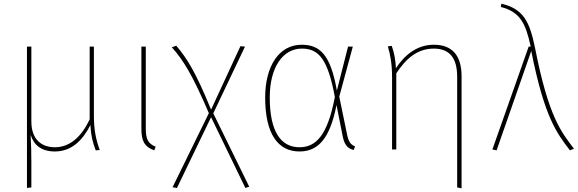

<svg xmlns="http://www.w3.org/2000/svg" viewBox="-20 -815 3154 1047"><path d="M524 3C504 -51 492 -105 492 -184V-561H469V-164C426 -73 364 -12 279 -12C212 -12 151 -49 151 -153V-561H127V210L151 207V69C151 17 150 -23 147 -80C164 -24 206 11 279 11C373 11 432 -53 473 -133C476 -75 485 -41 502 5Z M775 -561H751V-114C751 -45 768 -15 821 5L829 -15C789 -31 775 -54 775 -114Z M1143 -197 1316 -561 1291 -563 1131 -217C1048 -420 1000 -497 941 -566L917 -557C980 -487 1029 -407 1119 -198L921 206L945 210L1131 -176L1318 210L1339 203Z M1625 -571C1501 -571 1426 -454 1426 -283C1426 -86 1495 11 1613 11C1715 11 1779 -59 1815 -242L1850 -66C1861 -17 1882 -4 1909 3L1916 -17C1898 -24 1883 -35 1874 -75L1830 -288L1904 -561H1878L1817 -321C1783 -515 1726 -571 1625 -571ZM1626 -550C1720 -550 1768 -490 1806 -286C1766 -75 1702 -12 1613 -12C1512 -12 1451 -97 1451 -283C1451 -451 1524 -550 1626 -550Z M2346 -571C2257 -571 2189 -519 2139 -443C2137 -486 2130 -529 2116 -565L2095 -562C2108 -519 2118 -468 2118 -392V0H2141V-415C2194 -496 2256 -550 2346 -550C2432 -550 2473 -498 2473 -396V207L2497 212V-399C2497 -509 2449 -571 2346 -571Z M2714 -795 2711 -777C2818 -750 2847 -685 2874 -561H2863L2665 0L2688 5L2877 -537C2949 -175 3016 -89 3088 5L3110 -4C3039 -97 2971 -180 2898 -552C2868 -698 2835 -766 2714 -795Z"/></svg>

Font: Glow Sans SC Normal Thin
Style: Regular
Weight: 100
Designer: Ryoko NISHIZUKA (kana, bopomofo & ideographs); Paul D. Hunt (Latin, Greek & Cyrillic); Sandoll Communications, Soo-young
Version: Version 0.93